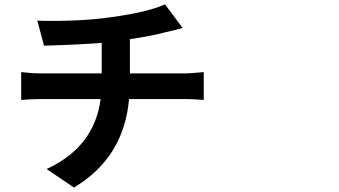

<svg xmlns="http://www.w3.org/2000/svg" viewBox="-20 -795 1540 871"><path d="M315.4 55.7 191.4 -28.3Q408.2 -127.9 436.5 -345.7H168Q127 -345.7 76.2 -341.8V-467.8Q128.9 -461.9 166 -461.9H441.4V-600.6Q349.6 -592.8 184.6 -587.9Q181.6 -587.9 179.7 -587.9L149.4 -701.2Q340.8 -696.3 482.4 -716.8Q653.3 -740.2 728.5 -775.4L808.6 -668Q789.1 -663.1 758.8 -655.3Q740.2 -651.4 733.4 -649.4Q667 -631.8 569.3 -617.2V-461.9H815.4Q839.8 -461.9 904.3 -467.8V-341.8Q851.6 -345.7 818.4 -345.7H565.4Q542 -79.1 315.4 55.7Z"/></svg>

Font: Bpmf GenYo Gothic B
Style: B
Weight: 700
Foundry: But Ko
Version: Version 1.320